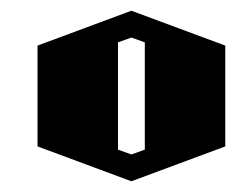

<svg xmlns="http://www.w3.org/2000/svg" viewBox="-20 -529 440 358"><path d="M225 -509 400 -444V-256L225 -191L50 -256V-444ZM225 -459 200 -450V-250L225 -241L250 -250V-450Z"/></svg>

Font: SOV_Meka
Style: Book
Weight: 400
Version: Version 1.00